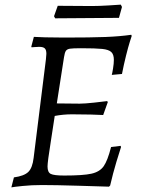

<svg xmlns="http://www.w3.org/2000/svg" viewBox="-20 -798 607 828"><path d="M257 -41Q339 -41 374.5 -49Q410 -57 427 -81Q444 -105 459 -164L500 -169L502 -164Q497 -150 482 -100Q467 -50 455 2L450 7Q418 6 317.5 3Q217 0 161 0Q116 0 77.5 4Q39 8 29 10L40 -33Q84 -39 102 -56.5Q120 -74 125 -117L178 -542Q180 -560 180 -566Q180 -583 173 -589.5Q166 -596 149 -596Q139 -596 129.5 -595Q120 -594 116 -594L115 -597L126 -639Q138 -638 175 -637Q212 -636 257 -636Q372 -636 435 -638.5Q498 -641 546 -648L548 -643Q546 -637 539.5 -616.5Q533 -596 523.5 -558Q514 -520 506 -479L462 -475Q464 -481 467.5 -502.5Q471 -524 471 -540Q471 -563 460 -573.5Q449 -584 421 -587Q393 -590 329 -590Q294 -590 281.5 -588Q269 -586 264 -578.5Q259 -571 256 -551L225 -352L324 -351Q345 -351 386.5 -355.5Q428 -360 442 -362L445 -358L425 -302Q411 -303 372 -304Q333 -305 290 -305Q253 -305 216 -298Q210 -256 199 -187Q185 -100 185 -80Q185 -55 199 -48Q213 -41 257 -41ZM493 -721 356 -720 218 -719 213 -728 229 -773 376 -772Q406 -772 447 -774.5Q488 -777 501 -778L506 -768Z"/></svg>

Font: Alegreya SC
Style: Italic
Weight: 400
Italic angle: -7°
Designer: Juan Pablo del Peral
Foundry: Huerta Tipografica
Version: Version 2.007; ttfautohint (v1.6)